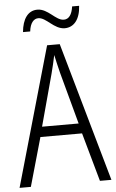

<svg xmlns="http://www.w3.org/2000/svg" viewBox="-60 -943 592 983"><g transform="rotate(-5 236.0 -451.0)"><path d="M87 -793H124C129 -837 148 -857 171 -857C212 -857 247 -794 302 -794C348 -794 381 -831 385 -902H349C343 -860 327 -838 301 -838C259 -838 225 -901 170 -901C121 -901 93 -859 87 -793ZM413 0H472L269 -715H204L0 0H58L129 -250H343ZM258 -568 330 -302H142L214 -568C222 -600 230 -631 236 -662C242 -632 251 -598 258 -568Z"/></g></svg>

Font: Noto Sans Arabic UI Cn Lt
Style: Regular
Weight: 300
Width: 3
Designer: Monotype Design Team, Nadine Chahine and Nizar Qandah
Foundry: Monotype Imaging Inc.
Version: Version 2.010